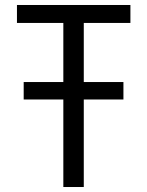

<svg xmlns="http://www.w3.org/2000/svg" viewBox="-20 -750 590 770"><path d="M75 -351V-421H475V-351ZM234 0V-658H48V-730H503V-658H316V0Z"/></svg>

Font: M PLUS Code Latin SemiExpanded
Style: Regular
Weight: 400
Width: 6
Designer: Coji Morishita
Foundry: UNDERFOREST DESIGN
Version: Version 1.002; ttfautohint (v1.8.3)